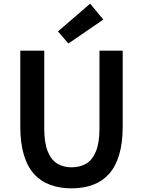

<svg xmlns="http://www.w3.org/2000/svg" viewBox="-20 -1016 780 1050"><path d="M371 14Q307 14 255 -5Q203 -24 166.5 -64Q130 -104 110.5 -169Q91 -234 91 -324V-739H222V-314Q222 -235 241 -188Q260 -141 293.5 -121Q327 -101 371 -101Q417 -101 451 -121Q485 -141 504.5 -188Q524 -235 524 -314V-739H651V-324Q651 -234 631.5 -169Q612 -104 575.5 -64Q539 -24 487.5 -5Q436 14 371 14ZM354 -778 297 -844 473 -996 545 -909Z"/></svg>

Font: Noto Sans HK Thin SemiBold
Style: Regular
Weight: 600
Version: Version 2.004-H2;hotconv 1.0.118;makeotfexe 2.5.65603